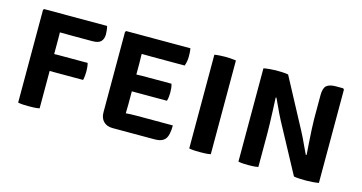

<svg xmlns="http://www.w3.org/2000/svg" viewBox="-64 -816 2044 1084"><g transform="rotate(15 958.0 -274.0)"><path d="M205 0Q189.5 3 172.5 3.8Q155.5 4.5 142 4.5Q128.5 4.5 111.5 3.8Q94.5 3 79.5 0V-543L85 -548H452.5Q455.5 -537 457 -523.5Q458.5 -510 458.5 -500.5Q458.5 -473.5 444.2 -458.5Q430 -443.5 394.5 -443.5H277Q257.5 -443.5 239.5 -443.8Q221.5 -444 204.5 -444Q205 -427.5 205 -411.2Q205 -395 205 -379V-317.5Q219.5 -318 230.5 -318H400.5Q403.5 -307 404.8 -293.2Q406 -279.5 406 -269.5Q406 -259 404.8 -244.5Q403.5 -230 400.5 -218.5H230.5Q219.5 -218.5 205 -219Z M956.5 -101.5Q956.5 -43.5 938.5 -21.2Q920.5 1 878 1H631.5Q598 1 578.5 -18.5Q559 -38 559 -71.5V-542L564.5 -548H939.5Q942 -534 942.5 -521.5Q943 -509 943 -498.5Q943 -487.5 940.8 -473.5Q938.5 -459.5 933.5 -445.5H742Q732 -445.5 715.8 -445.8Q699.5 -446 682 -446Q682 -433 682.5 -421Q683 -409 683 -394V-326Q700 -326.5 716.2 -326.8Q732.5 -327 742 -327H888Q892 -315.5 893.2 -301.5Q894.5 -287.5 894.5 -277.5Q894.5 -267 893.2 -253Q892 -239 888 -227.5H742Q732.5 -227.5 716.2 -227.5Q700 -227.5 683 -227.5V-150.5Q683 -135.5 682.5 -124Q682 -112.5 682 -99.5V-99Q697 -100 711.2 -100.8Q725.5 -101.5 745.5 -101.5Z M1079.5 -548Q1094 -550.5 1112.8 -551.5Q1131.5 -552.5 1143.5 -552.5Q1156.5 -552.5 1173.2 -551.5Q1190 -550.5 1205.5 -548V0Q1190 3 1173.2 3.8Q1156.5 4.5 1143.5 4.5Q1131.5 4.5 1112.8 3.8Q1094 3 1079.5 0Z M1537 -287Q1529.5 -300.5 1518.8 -323.2Q1508 -346 1497.5 -368.8Q1487 -391.5 1480.5 -405L1476.5 -403.5Q1478 -369.5 1479.8 -328.8Q1481.5 -288 1482.5 -252.8Q1483.5 -217.5 1483.5 -200V0Q1468 3 1453.2 3.8Q1438.5 4.5 1426 4.5Q1414 4.5 1398 3.8Q1382 3 1367 0V-545.5Q1382 -548.5 1403.5 -550.5Q1425 -552.5 1438 -552.5Q1452 -552.5 1473.8 -551.8Q1495.5 -551 1510.5 -548L1664 -260.5Q1671.5 -247.5 1683 -223.2Q1694.5 -199 1706 -174.2Q1717.5 -149.5 1724.5 -135.5L1729 -136.5Q1727 -166 1724.2 -205.8Q1721.5 -245.5 1719.5 -283.2Q1717.5 -321 1717.5 -344V-482Q1717.5 -524 1734.5 -538.5Q1751.5 -553 1788.5 -553H1831L1837 -547V-1.5Q1821.5 1.5 1800 3Q1778.5 4.5 1765.5 4.5Q1752 4.5 1729 3.8Q1706 3 1691.5 0Z"/></g></svg>

Font: Signika Negative SC SemiBold
Style: Regular
Weight: 600
Designer: Anna Giedryś
Foundry: Anna Giedryś
Version: Version 2.000; ttfautohint (v1.8.3) -l 8 -r 50 -G 200 -x 9 -